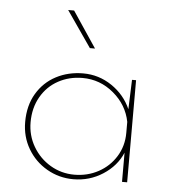

<svg xmlns="http://www.w3.org/2000/svg" viewBox="-48 -658 637 708"><g transform="rotate(5 271.0 -304.0)"><path d="M448 -378V0H429V-108Q408 -58 358.5 -26Q309 6 249 6Q196 6 151 -20Q106 -46 80 -90.5Q54 -135 54 -189Q54 -250 80.5 -294.5Q107 -339 152 -362.5Q197 -386 252 -386Q310 -386 358 -353.5Q406 -321 429 -269L433 -378ZM429 -181V-222Q417 -284 366.5 -326.5Q316 -369 251 -369Q202 -369 161.5 -347Q121 -325 97.5 -284Q74 -243 74 -190Q74 -141 98 -100Q122 -59 162.5 -35Q203 -11 251 -11Q300 -11 340.5 -33Q381 -55 405 -94Q429 -133 429 -181ZM198 -614 287 -481H268L176 -614Z"/></g></svg>

Font: Josefin Sans Thin
Style: Regular
Weight: 250
Designer: Santiago Orozco
Foundry: Typemade
Version: Version 2.000